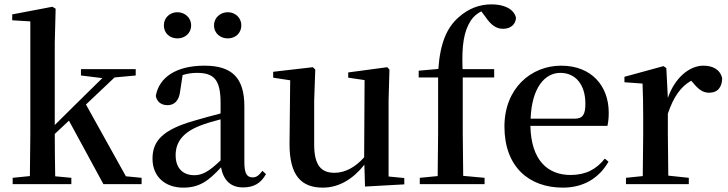

<svg xmlns="http://www.w3.org/2000/svg" viewBox="-20 -844 3335 880"><path d="M351 -498 449 -486 334 -373 231 -271V-647L235 -804L220 -813L36 -778V-751L119 -746V-232L117 -37L38 -29V0H307V-29L233 -36C232 -91 231 -172 231 -230L296 -291L454 0H629V-29L557 -36L374 -365L505 -489L602 -498V-527H351Z M793 -668C826 -668 856 -690 856 -728C856 -764 826 -788 793 -788C760 -788 731 -764 731 -728C731 -690 760 -668 793 -668ZM1024 -668C1057 -668 1086 -690 1086 -728C1086 -764 1057 -788 1024 -788C991 -788 961 -764 961 -728C961 -690 991 -668 1024 -668ZM1094 15C1143 15 1176 -4 1199 -46L1183 -61C1165 -38 1154 -31 1138 -31C1113 -31 1100 -47 1100 -100V-356C1100 -488 1043 -543 917 -543C788 -543 709 -490 694 -404C700 -376 720 -362 748 -362C777 -362 801 -380 806 -428L817 -500C840 -507 861 -510 882 -510C960 -510 991 -480 991 -372V-324C950 -313 907 -302 871 -291C727 -250 679 -199 679 -117C679 -33 738 16 820 16C895 16 937 -16 993 -77C1004 -19 1036 15 1094 15ZM991 -109C936 -55 904 -41 871 -41C820 -41 785 -71 785 -133C785 -194 820 -238 897 -268C922 -278 956 -288 991 -297Z M1653 11 1833 1V-28L1761 -35V-385L1765 -525L1755 -536L1576 -512V-488L1651 -477L1649 -123C1610 -79 1563 -52 1513 -52C1454 -52 1420 -84 1420 -181V-385L1425 -525L1414 -536L1232 -515V-488L1310 -476L1307 -187C1306 -37 1363 16 1460 16C1537 16 1601 -27 1650 -89Z M1985 0H2201V-29L2103 -38L2101 -232V-489H2245V-527H2100C2096 -638 2106 -700 2138 -750C2149 -767 2166 -782 2186 -792L2204 -768C2231 -728 2255 -712 2286 -712C2322 -712 2344 -734 2345 -763C2334 -806 2286 -824 2233 -824C2179 -824 2127 -806 2080 -763C2029 -717 1998 -650 1989 -528L1899 -520V-489H1988V-232L1986 -37L1904 -29V0Z M2560 16C2655 16 2726 -28 2769 -103L2752 -117C2714 -69 2666 -42 2595 -42C2490 -42 2414 -110 2411 -267H2764C2768 -284 2770 -303 2770 -328C2770 -449 2692 -543 2552 -543C2414 -543 2292 -439 2292 -264C2292 -81 2403 16 2560 16ZM2412 -300C2417 -440 2476 -510 2548 -510C2619 -510 2663 -455 2663 -369C2663 -320 2652 -300 2613 -300Z M2925 0H3137V-29L3043 -39L3041 -232V-323C3067 -400 3100 -447 3148 -474L3156 -465C3180 -436 3200 -419 3230 -419C3271 -419 3289 -446 3290 -485C3281 -526 3246 -543 3204 -543C3140 -543 3073 -488 3041 -395L3034 -532L3021 -541L2842 -492V-467L2925 -461C2927 -412 2928 -369 2928 -301V-232L2926 -37L2849 -29V0Z"/></svg>

Font: Noto Serif CJK JP SemiBold
Style: Regular
Weight: 600
Designer: Ryoko NISHIZUKA 西塚涼子 (kana & ideographs); Frank Grießhammer (Latin, Greek & Cyrillic); Wenlong ZHANG 张文龙 (bopomofo); San
Foundry: Adobe
Version: Version 2.001;hotconv 1.1.0;makeotfexe 2.6.0